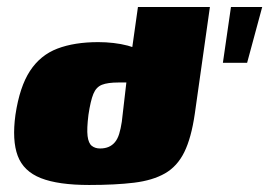

<svg xmlns="http://www.w3.org/2000/svg" viewBox="-20 -525 767 547"><path d="M234 2Q146 2 96.5 -17.5Q47 -37 30.5 -81Q14 -125 24 -198Q36 -278 65.5 -323Q95 -368 143.5 -386.5Q192 -405 260 -405Q282 -405 303.5 -402.5Q325 -400 344 -395Q363 -390 377.5 -383Q392 -376 400 -367L351 -349L373 -505H578L535 -201Q525 -132 505 -91.5Q485 -51 450 -31Q415 -11 362 -4.5Q309 2 234 2ZM265 -102Q279 -102 289.5 -106.5Q300 -111 307.5 -120Q315 -129 319.5 -143.5Q324 -158 327 -178L340 -290Q338 -290 335 -290Q332 -290 328 -290Q324 -290 318 -290Q287 -290 270.5 -283.5Q254 -277 246 -257.5Q238 -238 232 -198Q227 -158 229.5 -137.5Q232 -117 241.5 -109.5Q251 -102 265 -102ZM615 -346 638 -505H727L684 -346Z"/></svg>

Font: Genos Black
Style: Italic
Weight: 900
Italic angle: -8°
Version: Version 1.010